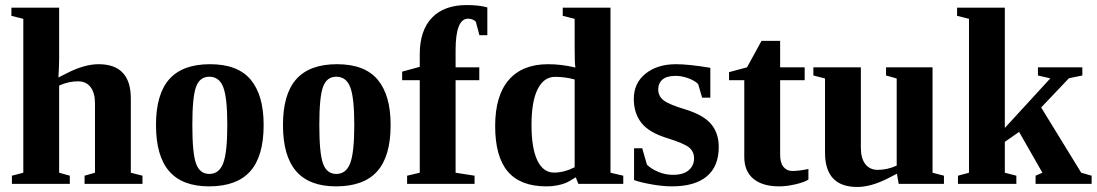

<svg xmlns="http://www.w3.org/2000/svg" viewBox="-20 -724 4320 756"><path d="M212.9 -495.1Q212.9 -462.9 210 -418.9L243.7 -436Q313 -471.2 368.2 -471.2Q495.1 -471.2 495.1 -335.9V-43.9L541 -32.2V0H313V-32.2L354 -43.9V-316.9Q354 -357.9 336.7 -380.9Q319.3 -403.8 287.1 -403.8Q250 -403.8 212.9 -387.2V-43.9L254.9 -32.2V0H26.9V-32.2L71.8 -43.9V-649.9L24.9 -661.6V-693.8H212.9Z M1018.1 -231.9Q1018.1 -108.4 965.1 -49.3Q912.1 9.8 803.2 9.8Q697.8 9.8 646 -50Q594.2 -109.9 594.2 -231.9Q594.2 -353.5 646.7 -412.4Q699.2 -471.2 807.1 -471.2Q916 -471.2 967 -410.4Q1018.1 -349.6 1018.1 -231.9ZM875 -231.9Q875 -339.4 859.1 -380.6Q843.3 -421.9 804.2 -421.9Q766.6 -421.9 752 -382.3Q737.3 -342.8 737.3 -231.9Q737.3 -119.1 752.2 -79.1Q767.1 -39.1 804.2 -39.1Q842.8 -39.1 858.9 -81.3Q875 -123.5 875 -231.9Z M1518.1 -231.9Q1518.1 -108.4 1465.1 -49.3Q1412.1 9.8 1303.2 9.8Q1197.8 9.8 1146 -50Q1094.2 -109.9 1094.2 -231.9Q1094.2 -353.5 1146.7 -412.4Q1199.2 -471.2 1307.1 -471.2Q1416 -471.2 1467 -410.4Q1518.1 -349.6 1518.1 -231.9ZM1375 -231.9Q1375 -339.4 1359.1 -380.6Q1343.3 -421.9 1304.2 -421.9Q1266.6 -421.9 1252 -382.3Q1237.3 -342.8 1237.3 -231.9Q1237.3 -119.1 1252.2 -79.1Q1267.1 -39.1 1304.2 -39.1Q1342.8 -39.1 1358.9 -81.3Q1375 -123.5 1375 -231.9Z M1632.8 -408.2H1563.5V-441.9L1632.8 -460.9V-510.3Q1632.8 -604 1680.7 -654.1Q1728.5 -704.1 1817.9 -704.1Q1866.2 -704.1 1898.9 -694.8V-585.4H1867.7L1853.5 -638.7Q1841.8 -650.4 1822.8 -650.4Q1773.9 -650.4 1773.9 -525.9V-459H1867.2V-408.2H1773.9V-43.9L1848.6 -32.2V0H1583V-32.2L1632.8 -43.9Z M2247.1 -25.9Q2219.7 -8.3 2205.1 -2.7Q2190.4 2.9 2171.9 6.3Q2153.3 9.8 2130.9 9.8Q2029.3 9.8 1979.5 -48.6Q1929.7 -106.9 1929.7 -228Q1929.7 -347.2 1983.2 -409.2Q2036.6 -471.2 2138.2 -471.2Q2191.4 -471.2 2245.6 -458Q2242.7 -474.1 2242.7 -533.7V-649.9L2195.8 -661.6V-693.8H2383.8V-43.9L2434.1 -32.2V0H2257.3ZM2072.8 -231.9Q2072.8 -140.6 2095.7 -92.5Q2118.7 -44.4 2161.6 -44.4Q2200.7 -44.4 2242.7 -65.4V-411.1Q2204.6 -421.4 2165.5 -421.4Q2121.6 -421.4 2097.2 -373.3Q2072.8 -325.2 2072.8 -231.9Z M2810.1 -145.5Q2810.1 -68.8 2762.9 -29.5Q2715.8 9.8 2626 9.8Q2588.9 9.8 2544.2 1.7Q2499.5 -6.3 2476.6 -15.1V-140.1H2508.8L2527.3 -75.7Q2544.4 -58.6 2572.3 -47.1Q2600.1 -35.6 2628.9 -35.6Q2671.4 -35.6 2692.1 -54Q2712.9 -72.3 2712.9 -100.6Q2712.9 -127.4 2692.9 -143.6Q2672.9 -159.7 2605.5 -180.7Q2534.7 -202.6 2505.1 -240.7Q2475.6 -278.8 2475.6 -334.5Q2475.6 -397 2522 -434.1Q2568.4 -471.2 2641.6 -471.2Q2691.9 -471.2 2776.9 -457V-339.4H2744.6L2729 -393.1Q2714.8 -407.2 2689.2 -416.3Q2663.6 -425.3 2640.6 -425.3Q2605.5 -425.3 2588.6 -410.9Q2571.8 -396.5 2571.8 -371.6Q2571.8 -345.7 2592.8 -329.1Q2613.8 -312.5 2679.2 -293Q2750.5 -271 2780.3 -235.1Q2810.1 -199.2 2810.1 -145.5Z M3048.3 9.8Q2982.4 9.8 2946.5 -20Q2910.6 -49.8 2910.6 -106V-408.2H2850.6V-439.9L2921.4 -459L2978.5 -563H3051.8V-459H3148.4V-408.2H3051.8V-114.7Q3051.8 -83 3064.9 -66.9Q3078.1 -50.8 3099.6 -50.8Q3125.5 -50.8 3163.1 -58.6V-17.1Q3148.4 -6.8 3113 1.5Q3077.6 9.8 3048.3 9.8Z M3511.7 -40 3478.5 -22.9Q3410.2 12.2 3355.5 12.2Q3228.5 12.2 3228.5 -123V-415L3182.6 -426.8V-459H3369.6V-142.1Q3369.6 -101.1 3387 -78.1Q3404.3 -55.2 3436.5 -55.2Q3473.6 -55.2 3510.7 -71.8V-415L3468.8 -426.8V-459H3651.9V-43.9L3696.8 -32.2V0H3518.6Z M3936.5 -220.2 4115.7 -415.5 4066.9 -426.8V-459H4241.7V-426.8L4189 -416L4079.6 -300.8L4237.3 -43.9L4278.3 -32.2V0H4057.6V-32.2L4084.5 -43.9L3992.7 -204.6L3936.5 -165.5V-43.9L3981.9 -32.2V0H3752V-32.2L3795.4 -43.9V-649.9L3748.5 -661.6V-693.8H3936.5Z"/></svg>

Font: Liberation Serif
Style: Bold
Weight: 700
Designer: Steve Matteson
Foundry: Ascender Corporation
Version: Version 2.1.5